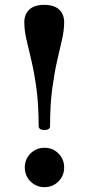

<svg xmlns="http://www.w3.org/2000/svg" viewBox="-20 -758 364 790"><path d="M162 -223Q152 -223 145.5 -227Q139 -231 139 -239Q139 -328 130 -393.5Q121 -459 109.5 -507.5Q98 -556 89 -594.5Q80 -633 80 -667Q80 -699 100.5 -718.5Q121 -738 162 -738Q203 -738 223.5 -718.5Q244 -699 244 -667Q244 -633 235 -594.5Q226 -556 215 -507.5Q204 -459 195 -393.5Q186 -328 186 -239Q186 -223 162 -223ZM163 12Q129 12 105.5 -11.5Q82 -35 82 -69Q82 -103 105.5 -126.5Q129 -150 163 -150Q197 -150 220.5 -126.5Q244 -103 244 -69Q244 -35 220.5 -11.5Q197 12 163 12Z"/></svg>

Font: Zen Antique
Style: Regular
Weight: 400
Designer: Yoshimichi Ohira
Foundry: Positype
Version: Version 1.001